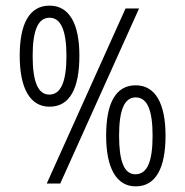

<svg xmlns="http://www.w3.org/2000/svg" viewBox="-20 -652 658 682"><path d="M156 -273C228 -273 262 -338 262 -454C262 -568 226 -632 156 -632C84 -632 50 -567 50 -454C50 -338 87 -273 156 -273ZM426 -622 146 0H194L474 -622ZM155 -316C115 -316 96 -362 96 -453C96 -544 115 -589 156 -589C197 -589 216 -542 216 -453C216 -361 196 -316 155 -316ZM462 10C534 10 568 -56 568 -170C568 -284 532 -349 462 -349C390 -349 357 -284 357 -170C357 -56 393 10 462 10ZM461 -33C421 -33 403 -79 403 -170C403 -262 422 -306 462 -306C504 -306 522 -259 522 -170C522 -78 503 -33 461 -33Z"/></svg>

Font: Noto Sans Gurmukhi UI ExtraCondensed Light
Style: Regular
Weight: 300
Width: 2
Designer: Jelle Bosma - Monotype Design Team
Foundry: Monotype Imaging Inc.
Version: Version 2.004